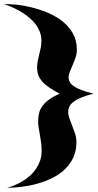

<svg xmlns="http://www.w3.org/2000/svg" viewBox="-38 -802 474 932"><path d="M-18.1 -782.2Q3.9 -782.7 38.6 -779.5Q73.2 -776.4 112.5 -766.8Q151.9 -757.3 191.4 -741.2Q231 -725.1 262.9 -700.4Q294.9 -675.8 314.9 -641.4Q335 -606.9 335 -561Q335 -540.5 328.6 -522.2Q322.3 -503.9 314.9 -487.1Q307.6 -470.2 301.3 -454.8Q294.9 -439.5 294.9 -425.8Q294.9 -414.6 300.5 -404.1Q306.2 -393.6 320.1 -383.8Q334 -374 357.4 -365Q380.9 -356 416 -347.2Q379.9 -338.4 356.2 -328.4Q332.5 -318.4 318.4 -307.4Q304.2 -296.4 298.6 -284.2Q293 -272 293 -258.8Q293 -243.2 299.3 -225.8Q305.7 -208.5 313 -190.2Q320.3 -171.9 326.7 -152.6Q333 -133.3 333 -112.8Q333 -70.8 318.1 -38.3Q303.2 -5.9 277.8 18.8Q252.4 43.5 218.8 60.5Q185.1 77.6 147.7 88.4Q110.4 99.1 71.5 104.2Q32.7 109.4 -2.9 109.9Q43.5 96.2 80.6 71.8Q96.2 61.5 111.1 47.6Q126 33.7 137.7 16.4Q149.4 -1 156.7 -22.5Q164.1 -43.9 164.1 -69.8Q164.1 -90.8 161.4 -110.6Q158.7 -130.4 155.5 -148.4Q152.3 -166.5 149.7 -182.4Q147 -198.2 147 -211.9Q147 -234.9 151.9 -253.7Q156.7 -272.5 168.9 -288.8Q181.2 -305.2 200.9 -319.3Q220.7 -333.5 251 -347.2Q220.7 -363.8 199.7 -378.2Q178.7 -392.6 166 -407.5Q153.3 -422.4 147.7 -438.7Q142.1 -455.1 142.1 -475.1Q142.1 -491.2 145.3 -506.8Q148.4 -522.5 152.6 -538.3Q156.7 -554.2 159.9 -570.6Q163.1 -586.9 163.1 -604Q163.1 -627.4 155.3 -647.5Q147.5 -667.5 134.8 -684.3Q122.1 -701.2 105.7 -714.8Q89.4 -728.5 72.3 -739.7Q32.2 -765.1 -18.1 -782.2Z"/></svg>

Font: Spicy Rice
Style: Regular
Weight: 400
Version: Version 1.000